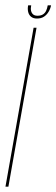

<svg xmlns="http://www.w3.org/2000/svg" viewBox="-32 -700 211 720"><path d="M-11.5 0H-0.5L105 -596H94ZM106.5 -630.5Q122.5 -630.5 133 -637.5Q143.5 -644.5 150.2 -655.8Q157 -667 159.5 -680H147Q145 -668 140.8 -659.2Q136.5 -650.5 128.8 -645.8Q121 -641 108.5 -641Q98 -641 92.2 -646Q86.5 -651 84.5 -659.5Q82.5 -668 85 -680H73.5Q71 -667 73.5 -655.8Q76 -644.5 84.2 -637.5Q92.5 -630.5 106.5 -630.5Z"/></svg>

Font: Anybody Thin Condensed
Style: Italic
Weight: 100
Width: 3
Italic angle: -10°
Version: Version 1.113;gftools[0.9.25]